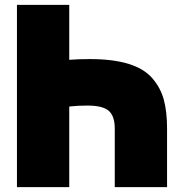

<svg xmlns="http://www.w3.org/2000/svg" viewBox="-20 -743 740 793"><path d="M50 -723H266V-496Q305 -499 351 -499Q446 -499 510 -479.5Q574 -460 608.5 -420.5Q643 -381 656.5 -331.5Q670 -282 670 -212V30H454V-212Q454 -263 429.5 -285Q405 -307 340 -307Q299 -307 266 -303V30H50Z"/></svg>

Font: Repo
Style: ExtraBlack
Weight: 1000
Designer: Stefan Peev
Foundry: Context Ltd
Version: Version 001.000